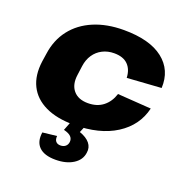

<svg xmlns="http://www.w3.org/2000/svg" viewBox="-136 -674 979 1016"><g transform="rotate(20 353.5 -166.5)"><path d="M312 11Q216 11 151.5 -20Q87 -51 58.5 -108.5Q30 -166 41 -247L48 -293Q59 -373 104 -431Q149 -489 222.5 -520Q296 -551 391 -551Q537 -551 612.5 -492Q688 -433 683 -331L491 -318Q489 -365 462.5 -391.5Q436 -418 385 -418Q349 -418 319.5 -403Q290 -388 271.5 -360.5Q253 -333 248 -296L241 -244Q233 -188 260.5 -155Q288 -122 343 -122Q394 -122 428 -148.5Q462 -175 477 -222L666 -209Q642 -107 549.5 -48Q457 11 312 11ZM284 218Q221 218 191.5 189Q162 160 170 106L250 97Q248 117 257 127.5Q266 138 283 138Q300 138 311 129Q322 120 324 104Q326 86 314 73.5Q302 61 273 54L294 0H371L356 36Q396 50 414.5 73Q433 96 428 126Q423 168 383.5 193Q344 218 284 218Z"/></g></svg>

Font: Pathway Extreme 28pt ExtraBold
Style: Italic
Weight: 800
Italic angle: -8°
Designer: Eduardo Rodriguez Tunni
Foundry: Eduardo Rodriguez Tunni
Version: Version 1.001;gftools[0.9.26]